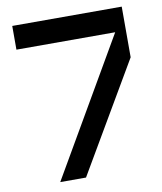

<svg xmlns="http://www.w3.org/2000/svg" viewBox="-80 -765 700 829"><g transform="rotate(-10 270.0 -350.0)"><path d="M230 0H117L463 -596H30V-700H510V-478Z"/></g></svg>

Font: Edgecutting Lite Medium
Style: Medium
Weight: 500
Designer: RandomMaerks (Nguyen Gia Bao)
Version: Version 1.0